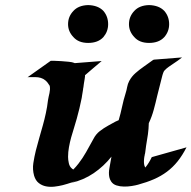

<svg xmlns="http://www.w3.org/2000/svg" viewBox="-20 -730 754 756"><path d="M696.8 -503.9Q688.5 -497.1 679.7 -491Q670.9 -484.9 662.1 -479Q653.3 -473.1 644.5 -467Q635.7 -460.9 628.4 -453.1Q623 -449.2 616.7 -422.6Q610.4 -396 599.1 -353Q592.8 -325.2 585.4 -298.1Q578.1 -271 565.9 -245.1Q565.4 -222.7 562.3 -200.4Q559.1 -178.2 555.2 -155.8L552.2 -132.8Q551.8 -129.4 551.3 -126.5Q550.8 -123.5 549.8 -120.6Q549.8 -119.1 549.3 -116.7Q548.8 -114.3 548.8 -115.2Q547.9 -111.3 547.6 -107.4Q547.4 -103.5 546.9 -99.1Q546.4 -91.3 547.4 -83.7Q548.3 -76.2 552.2 -70.3Q560.1 -80.1 566.2 -90.1Q572.3 -100.1 577.6 -111.3L714.4 -149.9Q698.2 -118.2 679.4 -94.7Q660.6 -71.3 637.5 -54Q614.3 -36.6 586.2 -24.4Q558.1 -12.2 523.9 -2.9Q513.7 0 498.5 2.4Q483.4 4.9 467.8 4.6Q452.1 4.4 438.5 0Q424.8 -4.4 417.5 -15.6Q412.1 -23.9 410.4 -32.7Q408.7 -41.5 408.9 -50.5Q409.2 -59.6 410.9 -68.6Q412.6 -77.6 414.1 -86.4L418.9 -113.3Q388.7 -75.2 348.9 -48.1Q309.1 -21 260.3 -9.8L283.2 -19Q284.2 -19.5 278.6 -17.3Q272.9 -15.1 264.2 -12.2Q255.4 -9.3 245.1 -6.1Q234.9 -2.9 227.1 -1Q211.4 2.9 194.1 4.9Q176.8 6.8 160.9 3.7Q145 0.5 132.6 -9.3Q120.1 -19 114.3 -38.1Q107.4 -63 111.3 -88.1Q115.2 -113.3 121.1 -137.2Q127.4 -162.1 134.5 -186.5Q141.6 -210.9 148.4 -235.4Q155.3 -259.8 160.6 -284.7Q166 -309.6 168.9 -335Q169.9 -342.3 171.6 -349.4Q173.3 -356.4 174.8 -363.5Q176.3 -370.6 176.8 -377.7Q177.2 -384.8 175.8 -392.1Q167.5 -406.2 158.9 -413.3Q150.4 -420.4 140.6 -423.3Q130.9 -426.3 119.1 -426.3Q107.4 -426.3 93.3 -426.3Q91.8 -425.8 88.4 -425.8L179.2 -490.2Q179.2 -490.7 181.6 -490.7Q184.1 -490.7 183.6 -490.7Q183.6 -490.7 194.8 -490.5Q206.1 -490.2 220.9 -489.3Q235.8 -488.3 250.5 -486.8Q265.1 -485.4 272 -482.4Q272.5 -481.9 272.9 -481.9Q273.4 -481.9 274.4 -481.4L380.4 -489.7Q363.8 -475.6 347.2 -461.7Q330.6 -447.8 314.5 -433.6Q314.5 -432.6 314.7 -432.1Q314.9 -431.6 314.9 -430.7Q314.9 -429.2 313.5 -419.9Q312 -410.6 310.5 -401.9Q309.1 -393.1 308.6 -388.7Q308.1 -384.3 309.6 -393.1V-392.1Q309.1 -389.2 308.6 -387.2Q308.1 -385.3 307.6 -382.8Q307.6 -381.3 306.9 -376.7Q306.2 -372.1 305.2 -366.2Q304.2 -360.4 303.2 -354.2Q302.2 -348.1 301.8 -344.7Q293.5 -302.7 282.2 -262.7Q277.3 -244.1 271.2 -225.6Q265.1 -207 260 -188.2Q254.9 -169.4 251.5 -150.4Q248 -131.3 248 -112.3Q248 -101.1 251 -87.4Q253.9 -73.7 263.7 -65.9Q264.6 -64.9 266.1 -64.2Q267.6 -63.5 268.6 -62.5Q279.3 -73.2 289.1 -85.9Q305.7 -107.4 318.8 -130.6Q332 -153.8 344.7 -177.2L347.7 -182.6Q357.4 -201.7 372.8 -213.6Q388.2 -225.6 406.7 -235.8Q425.3 -246.6 434.3 -251Q443.4 -255.4 447.3 -256.8Q455.1 -283.2 460.7 -309.8Q466.3 -336.4 474.6 -362.8Q478.5 -375 480.7 -387.5Q482.9 -399.9 488.8 -411.1Q498.5 -429.2 513.7 -442.4Q528.8 -455.6 544.9 -466.8Q561 -478 569.1 -484.1Q577.1 -490.2 581.1 -492.7Q585.4 -495.6 585.4 -495.1ZM566.9 -561Q528.8 -561 508.8 -584Q487.8 -606 487.8 -634.8Q487.8 -665 508.8 -687Q528.8 -709 566.9 -710Q606 -709 627 -687Q646 -665 646 -634.8Q646 -606 627 -584Q606 -561 566.9 -561ZM327.1 -561Q289.1 -561 269 -584Q248 -606 248 -634.8Q248 -665 269 -687Q289.1 -709 327.1 -710Q366.2 -709 387.2 -687Q405.8 -665 405.8 -634.8Q405.8 -606 387.2 -584Q366.2 -561 327.1 -561ZM310.1 -396Q310.1 -396 309.6 -395Q309.6 -395 310.1 -396ZM309.6 -393.1V-395ZM410.6 -213.9Q411.6 -213.9 412.1 -213.4Q411.6 -213.9 410.6 -213.9Z"/></svg>

Font: Autopia Bold Italic
Style: Bold Italic
Weight: 700
Italic angle: -104°
Designer: Antoine Gelgon
Foundry: Antoine Gelgon
Version: V.1.0